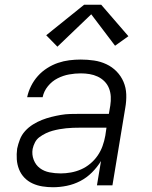

<svg xmlns="http://www.w3.org/2000/svg" viewBox="-20 -778 640 806"><path d="M203 8Q203 8 203 8Q203 8 203 8H202Q180 8 158 4.5Q136 1 116.5 -8Q97 -17 82.5 -32Q68 -47 60 -67Q52 -87 50.5 -109Q49 -131 52 -154Q56 -173 63.5 -192.5Q71 -212 85.5 -228Q100 -244 118.5 -255.5Q137 -267 156 -274.5Q175 -282 195 -287Q215 -292 235 -295.5Q255 -299 275 -299.5Q295 -300 314 -300H437L443 -335Q446 -354 445 -372.5Q444 -391 437.5 -407.5Q431 -424 418.5 -436.5Q406 -449 390 -456.5Q374 -464 356 -467Q338 -470 319 -470Q295 -470 270 -465.5Q245 -461 221.5 -449Q198 -437 181 -416Q164 -395 159 -370H94Q99 -394 110.5 -417Q122 -440 139 -459Q156 -478 178 -492Q200 -506 223.5 -514Q247 -522 271 -525Q295 -528 319 -528Q347 -528 374.5 -524Q402 -520 426.5 -508.5Q451 -497 469.5 -478Q488 -459 498.5 -434.5Q509 -410 510 -382Q511 -354 506 -326L452 0H387L404 -102Q388 -76 366 -54Q344 -32 317 -18Q290 -4 260.5 2Q231 8 203 8ZM235 -50Q256 -50 278 -54Q300 -58 320.5 -67Q341 -76 359 -91Q377 -106 390 -125Q403 -144 410.5 -165Q418 -186 422 -208L427 -242H314Q300 -242 286 -241.5Q272 -241 257.5 -239.5Q243 -238 229 -235.5Q215 -233 200.5 -229Q186 -225 172.5 -218.5Q159 -212 146.5 -203Q134 -194 127 -180.5Q120 -167 117 -153Q113 -129 121.5 -107Q130 -85 147.5 -72Q165 -59 188 -54.5Q211 -50 235 -50ZM221 -582 174 -630 333 -758H405L519 -626L463 -586L363 -718Z"/></svg>

Font: Iosevka SS04 Lt Ex Obl
Style: Regular
Weight: 300
Width: 7
Italic angle: -9°
Monospace: yes
Designer: Belleve Invis
Foundry: Belleve Invis
Version: Version 19.0.0; ttfautohint (v1.8.4)